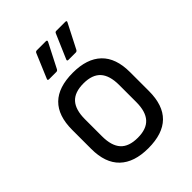

<svg xmlns="http://www.w3.org/2000/svg" viewBox="-204 -800 916 916"><g transform="rotate(-45 254.0 -342.5)"><path d="M254 11Q159 11 109 -37Q59 -85 59 -180V-308Q59 -499 254 -499Q349 -499 399 -451Q449 -403 449 -308V-180Q449 11 254 11ZM254 -60Q313 -60 341 -91Q369 -122 369 -186V-301Q369 -365 341 -396Q313 -427 254 -427Q194 -427 166 -396Q138 -365 138 -301V-186Q138 -122 166 -91Q194 -60 254 -60ZM152 -557Q141 -557 146 -567L197 -688Q200 -696 208 -696H269Q280 -696 274 -685L212 -564Q208 -557 201 -557ZM283 -557Q272 -557 277 -567L329 -688Q332 -696 339 -696H400Q412 -696 405 -685L343 -564Q339 -557 332 -557Z"/></g></svg>

Font: Sofia Sans Semi Condensed
Style: Regular
Weight: 400
Designer: Botio Nikoltchev, Ani Petrova
Foundry: lettersoup
Version: Version 4.100; ttfautohint (v1.8.4.7-5d5b)